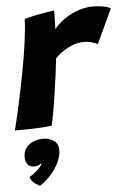

<svg xmlns="http://www.w3.org/2000/svg" viewBox="-59 -580 603 888"><g transform="rotate(-5 242.5 -135.5)"><path d="M224 -448Q241.5 -470.5 270.2 -491Q299 -511.5 334.5 -524.5Q370 -537.5 407 -537.5Q430.5 -537.5 454.8 -532.8Q479 -528 488 -521L414 -362Q404.5 -366.5 388.5 -372Q372.5 -377.5 350 -377.5Q315 -377.5 279.5 -359.8Q244 -342 216 -313.5Q213 -284 207 -239.5Q201 -195 194 -147.5Q187 -100 180 -61.2Q173 -22.5 168 -4.5Q131.5 0 85.2 1.5Q39 3 -3 2.5Q10.5 -51 25.8 -121Q41 -191 54.8 -263.8Q68.5 -336.5 77.2 -400.8Q86 -465 87 -507.5Q112.5 -514.5 142.2 -520.5Q172 -526.5 195.5 -530.2Q219 -534 226 -534.5Q226 -517 225.5 -489.8Q225 -462.5 224 -448ZM90 267.5Q84.5 265 68.2 254.2Q52 243.5 45.5 223Q55.5 218 69 207.2Q82.5 196.5 93.5 185Q104.5 173.5 106 166.5Q106.5 164.5 106.5 163Q101.5 168.5 92.8 172.2Q84 176 70 176Q50 176 40.5 162.5Q31 149 31 130Q31 92.5 58.2 72.2Q85.5 52 124.5 52Q151.5 52 172.5 66.5Q193.5 81 193.5 110.5Q193.5 138.5 178.8 168.8Q164 199 140.2 225.2Q116.5 251.5 90 267.5Z"/></g></svg>

Font: Grandstander
Style: Bold Italic
Weight: 700
Italic angle: -15°
Designer: Tyler Finck
Foundry: Etcetera Type Co
Version: Version 1.200; ttfautohint (v1.8.3)